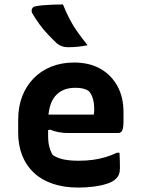

<svg xmlns="http://www.w3.org/2000/svg" viewBox="-20 -833 640 866"><path d="M314 -551Q383 -551 432.5 -523Q482 -495 509.5 -445Q537 -395 537 -328V-284Q537 -263 534 -252Q531 -241 525.5 -237Q520 -233 514 -233H288Q264 -233 243.5 -237Q223 -241 207 -248L176 -243L177 -316H403Q404 -321 404.5 -327Q405 -333 405 -339Q405 -365 399.5 -386Q394 -407 381 -422Q369 -430 355 -433.5Q341 -437 319 -437Q261 -437 229 -399.5Q197 -362 197 -282V-219Q197 -200 199.5 -185Q202 -170 206.5 -157.5Q211 -145 218 -134Q238 -120 266.5 -114Q295 -108 334 -108Q369 -108 398.5 -112Q428 -116 455 -124Q482 -132 507 -144H519Q520 -127 520.5 -109.5Q521 -92 521 -75Q521 -58 516.5 -46.5Q512 -35 503 -27Q491 -14 464.5 -5Q438 4 403.5 8.5Q369 13 333 13Q269 13 218.5 -4Q168 -21 133.5 -53Q99 -85 80.5 -131Q62 -177 62 -234V-293Q62 -351 80 -398Q98 -445 131.5 -479.5Q165 -514 211.5 -532.5Q258 -551 314 -551ZM264 -813Q278 -778 294 -747Q310 -716 330.5 -687.5Q351 -659 375 -629Q355 -625 333.5 -622.5Q312 -620 287 -620Q272 -620 260.5 -624Q249 -628 239 -635Q216 -657 195.5 -678.5Q175 -700 158 -723.5Q141 -747 125 -774Q121 -783 124 -792Q127 -801 137 -804Q157 -808 176.5 -809.5Q196 -811 217.5 -812Q239 -813 264 -813Z"/></svg>

Font: Rec Mono Semicasual
Style: Bold
Weight: 700
Version: Version 1.085; ttfautohint (v1.8.4.7-5d5b)